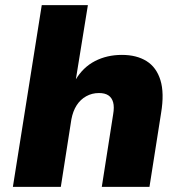

<svg xmlns="http://www.w3.org/2000/svg" viewBox="-20 -725 708 745"><path d="M30 0 142 -705H321L274 -415H273Q302 -464 348.5 -488Q395 -512 453 -512Q510 -512 548.5 -488Q587 -464 602.5 -414Q618 -364 605 -286L560 0H375L419 -281Q424 -310 419 -328Q414 -346 400.5 -355Q387 -364 364 -364Q337 -364 314.5 -351.5Q292 -339 277.5 -316.5Q263 -294 257 -262L216 0Z"/></svg>

Font: Nunito Sans 9pt Black
Style: Italic
Weight: 900
Italic angle: -9°
Version: Version 3.101;gftools[0.9.27]